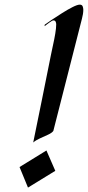

<svg xmlns="http://www.w3.org/2000/svg" viewBox="-20 -808 386 844"><path d="M126 -181.6Q145.5 -278.3 165.3 -374.5Q185.1 -470.7 204.1 -567.4Q207.5 -585 213.1 -610.1Q218.8 -635.3 222.9 -659.9Q227.1 -684.6 227.1 -701.2Q227.1 -707 224.6 -712.6Q222.2 -718.3 214.8 -718.3Q209.5 -718.3 195.1 -707.5Q180.7 -696.8 175.8 -692.9L176.8 -699.7Q187 -707 208 -721.2Q229 -735.4 253.4 -750.7Q277.8 -766.1 299.1 -776.9Q320.3 -787.6 330.6 -787.6Q340.3 -787.6 343.3 -780.3Q346.2 -772.9 346.2 -765.1Q346.2 -755.9 344.5 -745.6Q342.8 -735.4 340.3 -726.1L214.4 -232.4Q208 -223.6 190.9 -215.8Q173.8 -208 155.5 -199.7Q137.2 -191.4 126 -181.6ZM223.1 -57.1 103 16.6 65.9 -73.7 184.1 -146.5Z"/></svg>

Font: Lugrasimo
Style: Regular
Weight: 400
Designer: The DocRepair Project, Astigmatic (AOETI)
Foundry: Google
Version: Version 1.001